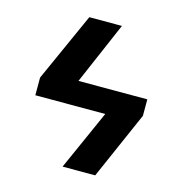

<svg xmlns="http://www.w3.org/2000/svg" viewBox="-106 -811 864 907"><g transform="rotate(15 326.0 -357.0)"><path d="M379.3 -714.5H219.8L68.9 -378.6V-292.3H410.9L280.5 0H440L584.9 -329.9V-410.5H248.2Z"/></g></svg>

Font: Inter-Hewn
Style: Bold
Weight: 700
Designer: Rasmus Andersson
Foundry: rsms
Version: Version 3.012;git-f93a4a705